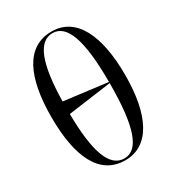

<svg xmlns="http://www.w3.org/2000/svg" viewBox="-185 -883 926 1007"><g transform="rotate(-30 278.0 -379.5)"><path d="M279 10C426 10 501 -137 501 -378C501 -623 426 -769 280 -769C126 -769 55 -623 55 -379C55 -137 125 10 279 10ZM409 -389 147 -422C151 -645 192 -759 280 -759C366 -759 409 -645 409 -389ZM279 -1C189 -1 149 -121 147 -346L409 -382C409 -122 368 -1 279 -1Z"/></g></svg>

Font: Noto Serif Display SemiCondensed
Style: Regular
Weight: 400
Width: 4
Designer: Monotype Design Team
Foundry: Monotype Imaging Inc.
Version: Version 2.009